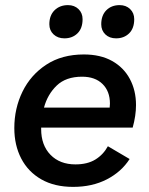

<svg xmlns="http://www.w3.org/2000/svg" viewBox="-20 -722 581 751"><path d="M266 9Q193 9 141.5 -20.5Q90 -50 63 -102Q36 -154 36 -221Q36 -298 68 -363.5Q100 -429 161 -469Q222 -509 308 -509Q373 -509 418.5 -483.5Q464 -458 488 -413Q512 -368 512 -311Q512 -270 499 -223H141Q141 -220 141 -217Q141 -154 177.5 -116.5Q214 -79 275 -79Q322 -79 353 -98Q384 -117 402 -150L487 -100Q455 -50 398 -20.5Q341 9 266 9ZM301 -422Q238 -422 202 -387.5Q166 -353 152 -301H409Q410 -309 410 -317Q410 -365 381 -393.5Q352 -422 301 -422ZM434 -572Q408 -572 392 -587.5Q376 -603 376 -627Q376 -662 396 -682Q416 -702 448 -702Q473 -702 489 -686.5Q505 -671 505 -647Q505 -611 485 -591.5Q465 -572 434 -572ZM232 -572Q206 -572 189.5 -587.5Q173 -603 173 -627Q173 -662 193.5 -682Q214 -702 246 -702Q271 -702 287 -686.5Q303 -671 303 -647Q303 -611 283 -591.5Q263 -572 232 -572Z"/></svg>

Font: Prodigy Sans Medium
Style: Italic
Weight: 500
Italic angle: -13°
Designer: Wei Huang
Foundry: Wei Huang
Version: Version 1.003; ttfautohint (v1.8.3)